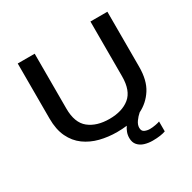

<svg xmlns="http://www.w3.org/2000/svg" viewBox="-188 -887 1250 1251"><g transform="rotate(-30 437.5 -262.0)"><path d="M440 11Q373 11 312.2 -4.5Q251.5 -20 204 -54.5Q156.5 -89 129 -146Q101.5 -203 101.5 -286V-700H229V-287.5Q229 -180 286.8 -134Q344.5 -88 440 -88Q535.5 -88 592 -134Q648.5 -180 648.5 -287.5V-700H776V-286Q776 -184.5 735.8 -121.8Q695.5 -59 630.5 -27Q610 -9.5 593.8 13.5Q577.5 36.5 577.5 59Q577.5 84 595.5 92.2Q613.5 100.5 634.5 100.5Q654 100.5 677.2 96.2Q700.5 92 710 87.5V162Q695 168 669.2 171.8Q643.5 175.5 613 175.5Q580.5 175.5 552 166.8Q523.5 158 505.8 137.8Q488 117.5 488 84.5Q488 61.5 495.5 41.8Q503 22 514 6.5Q478.5 11 440 11Z"/></g></svg>

Font: Trispace SemiExpanded Medium
Style: Regular
Weight: 500
Width: 6
Designer: Tyler Finck
Foundry: Etcetera Type Company
Version: Version 1.210; ttfautohint (v1.8.3)